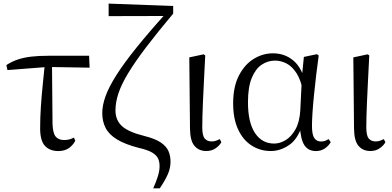

<svg xmlns="http://www.w3.org/2000/svg" viewBox="-20 -828 2189 1071"><path d="M21.7 -437.1 15.5 -465Q45.8 -484.8 79 -495.9Q112.2 -507.1 153.9 -512.1Q195.6 -517 251.4 -517H477L479.9 -450.5L245.4 -454.5ZM305.2 14.6Q257.7 14.6 230.8 -14.3Q203.9 -43.2 203.9 -112.1Q203.9 -170.4 208 -232.2Q212.1 -293.9 218.4 -355.7Q224.8 -417.4 230.5 -474.9H270L273 -136.8Q275 -83.2 291.5 -65Q307.9 -46.9 336.5 -46.9Q353.3 -46.9 366.7 -50.3Q380.1 -53.7 392.3 -60.7L399.9 -42.7Q385 -15 361.8 -0.2Q338.6 14.6 305.2 14.6Z M834.6 222.7Q851.8 184.3 861 154.3Q870.2 124.2 870.2 98.6Q870.2 76.6 862.6 57.9Q855 39.3 830.1 23.8Q805.2 8.3 752.6 -3.5Q676.7 -23.2 632.3 -50.5Q587.8 -77.8 569.1 -114.3Q550.4 -150.8 550.4 -197.1Q550.4 -240.2 568.8 -291.5Q587.3 -342.9 628.9 -408.5Q670.5 -474.2 739.7 -560.4Q808.9 -646.5 910.5 -759.3L899.6 -725.2V-738.8L586 -738V-807.9L946 -794.5V-752.1Q855.1 -643.6 793.5 -562.3Q731.8 -481 694.6 -419.2Q657.4 -357.5 640.8 -307.6Q624.1 -257.8 624.1 -212.4Q624.1 -158.2 659.8 -125.1Q695.4 -92 783.7 -69.9Q844.5 -54.9 876.3 -33.6Q908.1 -12.2 919.7 14.7Q931.2 41.6 931.2 74.4Q931.2 109.7 915.9 144.6Q900.5 179.4 871.1 222.7Z M1130.8 14.4Q1089.3 14.4 1064.7 -14.5Q1040.2 -43.4 1039.8 -111.9L1035.9 -507.9L1116 -525L1124.8 -518.8Q1120.3 -430.3 1117.2 -367.2Q1114.1 -304.2 1112.1 -259Q1110.1 -213.9 1109.2 -180.2Q1108.3 -146.5 1108.3 -117.6Q1108.3 -70.5 1122.4 -54.8Q1136.4 -39.1 1160 -39.1Q1174.8 -39.1 1185.5 -43.2Q1196.3 -47.3 1205.9 -52L1214.8 -34.8Q1205.5 -16.9 1183.5 -1.3Q1161.5 14.4 1130.8 14.4Z M1490.8 14.4Q1430.7 14.4 1382.8 -16.7Q1334.9 -47.8 1307.7 -107.2Q1280.5 -166.5 1280.5 -250.6Q1280.5 -344.2 1312.6 -406.4Q1344.6 -468.5 1395.3 -499.6Q1446.1 -530.6 1502.2 -530.6Q1569.2 -530.6 1617.5 -489.4Q1665.8 -448.1 1685.7 -358.5H1693.3L1671.5 -312.6Q1659.5 -379.3 1635.1 -418.1Q1610.6 -456.9 1579.2 -473.4Q1547.8 -490 1513.7 -490Q1473.8 -490 1439.5 -467Q1405.2 -444 1384.2 -392.9Q1363.2 -341.7 1363.2 -257.8Q1363.2 -144.9 1402.3 -86Q1441.4 -27.2 1509.4 -27.2Q1541.3 -27.2 1573 -46.2Q1604.8 -65.2 1628.1 -106.4Q1651.3 -147.6 1655.1 -212.9L1664.4 -403.1L1675 -510.5L1747.8 -525.8L1757.8 -518.4Q1750.4 -466.9 1743.8 -410.4Q1737.2 -353.9 1731.7 -299.8Q1726.2 -245.7 1723.2 -200.8Q1720.2 -155.9 1720.2 -126.6Q1720.2 -76.9 1733.2 -57.8Q1746.2 -38.7 1770.6 -38.7Q1784.4 -38.7 1794.2 -42.6Q1804 -46.5 1813.5 -52L1824.8 -34.9Q1812.5 -13.4 1791.2 0.6Q1769.9 14.6 1742.4 14.6Q1700 14.6 1678.4 -17.4Q1656.8 -49.4 1652.1 -127.8L1664.9 -128.2Q1640.3 -50.9 1591.8 -18.3Q1543.4 14.4 1490.8 14.4Z M2045.8 14.4Q2004.3 14.4 1979.7 -14.5Q1955.2 -43.4 1954.8 -111.9L1950.9 -507.9L2031 -525L2039.8 -518.8Q2035.3 -430.3 2032.2 -367.2Q2029.1 -304.2 2027.1 -259Q2025.1 -213.9 2024.2 -180.2Q2023.3 -146.5 2023.3 -117.6Q2023.3 -70.5 2037.4 -54.8Q2051.4 -39.1 2075 -39.1Q2089.8 -39.1 2100.5 -43.2Q2111.3 -47.3 2120.9 -52L2129.8 -34.8Q2120.5 -16.9 2098.5 -1.3Q2076.5 14.4 2045.8 14.4Z"/></svg>

Font: Early Summer Mincho VF
Style: Regular
Weight: 250
Designer: GuiWonder
Version: Version 1.002